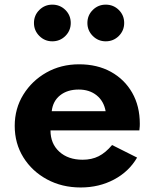

<svg xmlns="http://www.w3.org/2000/svg" viewBox="-20 -812 686 848"><path d="M336.5 16Q417.5 16 483.5 -19Q549.5 -54 585.5 -116L475 -171.5Q446.5 -137.5 415.8 -122Q385 -106.5 345 -106.5Q281 -106.5 242 -142Q203 -177.5 203 -236H595.5Q597 -249 597.2 -253.8Q597.5 -258.5 597.5 -265Q597.5 -343.5 563.8 -402.5Q530 -461.5 469.8 -494.8Q409.5 -528 329.5 -528Q249.5 -528 185.2 -491.8Q121 -455.5 83 -394Q45 -332.5 45 -256Q45 -178.5 83.2 -117Q121.5 -55.5 187.5 -19.8Q253.5 16 336.5 16ZM208.5 -321Q213.5 -365.5 245.5 -391Q277.5 -416.5 327.5 -416.5Q375 -416.5 406.8 -391Q438.5 -365.5 446.5 -321ZM447 -629.5Q481 -629.5 504.8 -653.2Q528.5 -677 528.5 -710.5Q528.5 -744.5 504.8 -768Q481 -791.5 447 -791.5Q413.5 -791.5 389.8 -768Q366 -744.5 366 -710.5Q366 -677 389.8 -653.2Q413.5 -629.5 447 -629.5ZM211 -629.5Q245 -629.5 268.8 -653.2Q292.5 -677 292.5 -710.5Q292.5 -744.5 268.8 -768Q245 -791.5 211 -791.5Q177.5 -791.5 153.8 -768Q130 -744.5 130 -710.5Q130 -677 153.8 -653.2Q177.5 -629.5 211 -629.5Z"/></svg>

Font: Spartan
Style: Bold
Weight: 700
Designer: Matt Bailey, Mirko Velimirovic
Foundry: Matt Bailey
Version: Version 1.003; ttfautohint (v1.8.3)